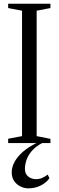

<svg xmlns="http://www.w3.org/2000/svg" viewBox="-20 -763 313 1024"><path d="M97.5 -37V-706L23.5 -720V-743H249V-720L175.5 -706V-37L249 -22.5V0H23.5V-23ZM131 241.5Q110.5 241.5 90.2 232Q70 222.5 56.2 203.5Q42.5 184.5 42.5 156.5Q42.5 128 57.8 100Q73 72 102.8 46Q132.5 20 176.5 -1L189.5 -5L206.5 -1Q169.5 18.5 149.2 42.5Q129 66.5 121 91.2Q113 116 113 138Q113 164.5 130.5 178.5Q148 192.5 172 192.5Q191 192.5 206.5 185.2Q222 178 234.5 168L243.5 187.5Q229.5 209 199.5 225.2Q169.5 241.5 131 241.5Z"/></svg>

Font: Merriweather 120pt Light
Style: Regular
Weight: 300
Version: Version 2.100